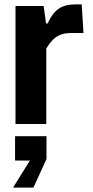

<svg xmlns="http://www.w3.org/2000/svg" viewBox="-20 -560 420 867"><path d="M50 0V-533H177L188 -454H195Q215 -499 243.5 -519.5Q272 -540 318 -540H349L357 -411H303Q273 -411 253 -403Q233 -395 218 -379.5Q203 -364 189 -341V0ZM39 287 115 165H48V55H190V158L131 287Z"/></svg>

Font: Hubot Sans SemiBold
Style: Regular
Weight: 600
Designer: Deni Anggara
Foundry: GitHub, Inc., Subsidiary of Microsoft Corporation
Version: Version 2.000